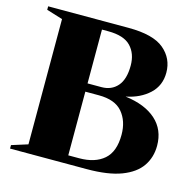

<svg xmlns="http://www.w3.org/2000/svg" viewBox="-104 -823 952 932"><g transform="rotate(15 371.5 -357.5)"><path d="M25.5 0V-17.5L106.5 -43V-672.5L25.5 -697.5V-715H429.5Q554 -715 608.5 -669Q663 -623 663 -552Q663 -487 618.2 -445.2Q573.5 -403.5 502 -389Q602 -376.5 656.8 -327.2Q711.5 -278 711.5 -197.5Q711.5 -139.5 681 -95Q650.5 -50.5 584.2 -25.2Q518 0 410.5 0ZM338 -673.5H307V-403H377Q427 -403 457 -437.2Q487 -471.5 487 -540.5Q487 -600.5 452.2 -637Q417.5 -673.5 338 -673.5ZM375 -361.5H307V-41.5H361.5Q441 -41.5 486 -80.5Q531 -119.5 531 -204.5Q531 -273.5 493.8 -317.5Q456.5 -361.5 375 -361.5Z"/></g></svg>

Font: Newsreader Display
Style: Bold
Weight: 700
Designer: Hugues Gentile
Foundry: Production Type
Version: Version 1.001